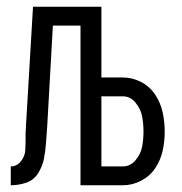

<svg xmlns="http://www.w3.org/2000/svg" viewBox="-20 -550 540 570"><path d="M12 0V-56Q30 -56 42 -71Q54 -86 55 -104Q56 -122 56 -140V-157L57 -171V-175L78 -530H281V-320H345Q373 -320 399 -306.5Q425 -293 441 -268.5Q457 -244 463 -216Q469 -188 469 -159.5Q469 -131 463 -103Q457 -75 441 -51Q425 -27 399 -13.5Q373 0 345 0H219V-474H137L120 -172Q118 -149 116.5 -125.5Q115 -102 110.5 -79Q106 -56 93 -35.5Q80 -15 57.5 -7.5Q35 0 12 0ZM281 -56H345Q367 -56 382.5 -74.5Q398 -93 402 -115Q406 -137 406 -159.5Q406 -182 402 -204Q398 -226 382.5 -245Q367 -264 345 -264H281Z"/></svg>

Font: Iosevka SS01 Light
Style: Regular
Weight: 300
Monospace: yes
Designer: Belleve Invis
Foundry: Belleve Invis
Version: 2.3.3; ttfautohint (v1.8.3)